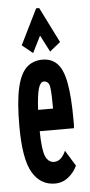

<svg xmlns="http://www.w3.org/2000/svg" viewBox="-51 -713 353 754"><g transform="rotate(-5 125.0 -336.0)"><path d="M135 10Q78 10 46.5 -43.5Q15 -97 15 -227Q15 -322 27.5 -377Q40 -432 65 -455.5Q90 -479 128 -479Q164 -479 186.5 -455.5Q209 -432 219 -377.5Q229 -323 229 -231Q229 -221 229 -214.5Q229 -208 228 -200H93Q94 -126 105 -101Q116 -76 138 -75Q155 -75 166.5 -86.5Q178 -98 185 -115L223 -53Q211 -27 188 -8.5Q165 10 135 10ZM94 -284H153Q153 -342 149.5 -367.5Q146 -393 126 -393Q112 -393 104.5 -367.5Q97 -342 94 -284ZM94 -508 52 -542 121 -682H133L203 -542L161 -508L127 -574Z"/></g></svg>

Font: Inconsolata UltraCondensed ExtraBold
Style: Regular
Weight: 800
Width: 1
Monospace: yes
Designer: Raph Levien, Cyreal, Brenton Simpson
Foundry: Raph Levien, Cyreal, Google
Version: Version 3.001; ttfautohint (v1.8.2.53-6de2)